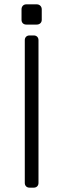

<svg xmlns="http://www.w3.org/2000/svg" viewBox="-20 -863 291 883"><path d="M116 0Q106 0 100 -6Q94 -12 94 -22V-678Q94 -688 100 -694Q106 -700 116 -700H135Q145 -700 151 -694Q157 -688 157 -678V-22Q157 -12 151 -6Q145 0 135 0ZM101 -750Q91 -750 85 -756Q79 -762 79 -772V-820Q79 -830 85 -836.5Q91 -843 101 -843H149Q159 -843 165.5 -836.5Q172 -830 172 -820V-772Q172 -762 165.5 -756Q159 -750 149 -750Z"/></svg>

Font: Rubik AZ
Style: Regular
Weight: 300
Designer: Hubert and Fischer
Foundry: Hubert & Fischer
Version: Version 2.000